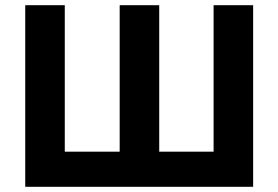

<svg xmlns="http://www.w3.org/2000/svg" viewBox="-20 -718 1070 738"><path d="M77 0H953V-698H801V-135H592V-698H440V-135H229V-698H77Z"/></svg>

Font: LVC Sans
Style: Bold
Weight: 700
Designer: Mike Abbink, Paul van der Laan, Pieter van Rosmalen
Foundry: Bold Monday
Version: Version 3.0